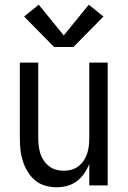

<svg xmlns="http://www.w3.org/2000/svg" viewBox="-20 -785 540 813"><path d="M220 8Q195 8 171 1Q147 -6 128.5 -21.5Q110 -37 97 -58.5Q84 -80 76.5 -103.5Q69 -127 66.5 -151.5Q64 -176 64 -200V-520H142V-200Q142 -183 144 -166.5Q146 -150 151 -134.5Q156 -119 165.5 -105Q175 -91 188 -81Q201 -71 217 -66.5Q233 -62 250 -62Q267 -62 283 -66.5Q299 -71 312 -81Q325 -91 334.5 -105Q344 -119 349 -134.5Q354 -150 356 -166.5Q358 -183 358 -200V-520H436V0H358V-91Q350 -70 337 -51Q324 -32 305.5 -18Q287 -4 264.5 2Q242 8 220 8ZM209 -586 82 -715 144 -765 250 -635 356 -765 418 -715 291 -586Z"/></svg>

Font: Iosevka SS04
Style: Regular
Weight: 400
Monospace: yes
Designer: Belleve Invis
Foundry: Belleve Invis
Version: Version 19.0.0; ttfautohint (v1.8.4)